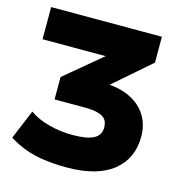

<svg xmlns="http://www.w3.org/2000/svg" viewBox="-106 -803 872 911"><g transform="rotate(15 330.0 -347.0)"><path d="M301 11Q242 11 191 4Q140 -3 96.5 -19Q53 -35 16 -59L76 -203Q115 -175 171.5 -160Q228 -145 289 -145Q359 -145 392 -162.5Q425 -180 425 -217Q425 -243 413.5 -257.5Q402 -272 376.5 -279Q351 -286 309 -286H163V-396L399 -593L402 -547H34V-705H578V-578L353 -382L306 -422H365Q441 -422 495 -396.5Q549 -371 577.5 -326Q606 -281 606 -221Q606 -113 528 -51Q450 11 301 11Z"/></g></svg>

Font: Nunito Sans 8pt Black
Style: Regular
Weight: 900
Version: Version 3.101;gftools[0.9.27]